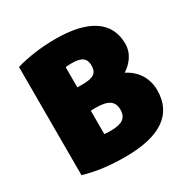

<svg xmlns="http://www.w3.org/2000/svg" viewBox="-166 -861 1011 1033"><g transform="rotate(-30 339.0 -345.0)"><path d="M324 24C539 24 650 -52 650 -201C650 -279 609 -338 545 -370C584 -395 626 -439 626 -504C626 -644 513 -714 312 -714C226 -714 138 -702 68 -681V-9C150 15 231 24 324 24ZM285 -139V-284C296 -285 306 -285 316 -285C393 -285 426 -262 426 -210C426 -156 392 -137 324 -137C308 -137 296 -138 285 -139ZM285 -429V-555C302 -557 312 -557 326 -557C384 -557 410 -538 410 -494C410 -446 385 -429 317 -429Z"/></g></svg>

Font: Repo ExtraBlack
Style: Regular
Weight: 400
Designer: Stefan Peev
Foundry: Context Ltd
Version: Version 001.502